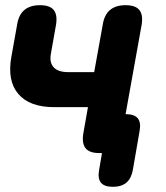

<svg xmlns="http://www.w3.org/2000/svg" viewBox="-20 -580 640 740"><path d="M363 10Q325 10 310 -8.5Q295 -27 301 -65L319 -167H189Q94 -167 50.5 -218Q7 -269 24 -362L46 -485Q52 -523 74 -541.5Q96 -560 134 -560Q172 -560 187 -541.5Q202 -523 196 -485L176 -372Q170 -339 187 -320.5Q204 -302 243 -302H343L376 -485Q382 -523 404 -541.5Q426 -560 464 -560Q502 -560 517 -541.5Q532 -523 526 -485L464 -140H465Q498 -140 511 -124Q524 -108 518 -75L492 75Q486 108 467 124Q448 140 415 140Q382 140 369 124Q356 108 362 75L373 10Z"/></svg>

Font: Maple Mono NL ExtraBold
Style: Italic
Weight: 800
Italic angle: -10°
Monospace: yes
Designer: subframe7536
Version: Version 7.000